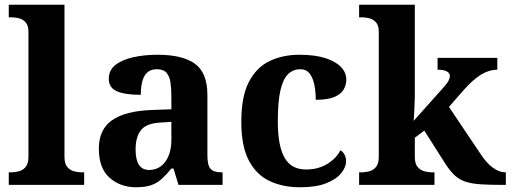

<svg xmlns="http://www.w3.org/2000/svg" viewBox="-20 -780 2154 810"><path d="M17 0V-53H29Q44 -53 60.5 -57.5Q77 -62 88.5 -76Q100 -90 100 -118V-646Q100 -673 88 -686Q76 -699 59.5 -703Q43 -707 29 -707H17V-760H252V-118Q252 -90 263.5 -76Q275 -62 292 -57.5Q309 -53 323 -53H335V0Z M554 10Q488 10 442.5 -30Q397 -70 397 -153Q397 -234 453 -273Q509 -312 621 -316L703 -319V-374Q703 -408 699 -433.5Q695 -459 682 -473.5Q669 -488 641 -488Q616 -488 601 -474Q586 -460 580 -435.5Q574 -411 574 -380Q507 -380 473 -395Q439 -410 439 -447Q439 -484 467 -506Q495 -528 542 -538.5Q589 -549 645 -549Q750 -549 802.5 -511Q855 -473 855 -379V-124Q855 -83 868 -68Q881 -53 915 -53H919V0H733L712 -69H703Q681 -42 661.5 -24.5Q642 -7 617 1.5Q592 10 554 10ZM609 -63Q652 -63 677.5 -98Q703 -133 703 -191V-266L658 -263Q598 -260 575 -231.5Q552 -203 552 -149Q552 -63 609 -63Z M1246 10Q1173 10 1117 -16.5Q1061 -43 1029.5 -103.5Q998 -164 998 -266Q998 -374 1030.5 -435.5Q1063 -497 1118.5 -523Q1174 -549 1243 -549Q1308 -549 1352 -535Q1396 -521 1418.5 -497.5Q1441 -474 1441 -444Q1441 -423 1430.5 -403.5Q1420 -384 1392 -371.5Q1364 -359 1312 -359Q1312 -394 1306 -423Q1300 -452 1286 -470Q1272 -488 1247 -488Q1218 -488 1196.5 -468.5Q1175 -449 1163.5 -401Q1152 -353 1152 -267Q1152 -166 1180 -115.5Q1208 -65 1271 -65Q1323 -65 1361 -88.5Q1399 -112 1416 -146Q1428 -139 1434 -126.5Q1440 -114 1440 -100Q1440 -75 1419.5 -49.5Q1399 -24 1356.5 -7Q1314 10 1246 10Z M1495 0V-53H1507Q1522 -53 1538.5 -57.5Q1555 -62 1566.5 -76Q1578 -90 1578 -118V-646Q1578 -673 1566 -686Q1554 -699 1537.5 -703Q1521 -707 1507 -707H1495V-760H1730V-374Q1730 -361 1729 -343Q1728 -325 1727.5 -308.5Q1727 -292 1726 -281Q1725 -270 1725 -270L1851 -411Q1868 -430 1873 -441Q1878 -452 1878 -459Q1878 -472 1864.5 -479Q1851 -486 1826 -486V-536H2078V-486Q2044 -486 2010 -465.5Q1976 -445 1937 -401L1874 -329L2007 -131Q2033 -91 2060 -72Q2087 -53 2111 -53H2114V0H2100Q2045 0 2007.5 -2.5Q1970 -5 1944 -13.5Q1918 -22 1898.5 -40Q1879 -58 1859 -89L1770 -229L1730 -199V-118Q1730 -90 1741.5 -76Q1753 -62 1770 -57.5Q1787 -53 1801 -53H1813V0Z"/></svg>

Font: Noto Serif Vithkuqi
Style: Bold
Weight: 700
Version: Version 1.005